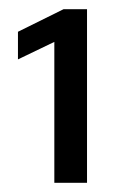

<svg xmlns="http://www.w3.org/2000/svg" viewBox="-20 -817 269 417"><path d="M98 -420H169V-797H118L19 -748V-688L98 -726Z"/></svg>

Font: Saira UNSAM Medium SC
Style: Regular
Weight: 500
Designer: Hector Gatti with collaboration of the Omnibus-Type team
Foundry: Omnibus-Type
Version: Version 1.072;PS 001.072;hotconv 1.0.88;makeotf.lib2.5.64775